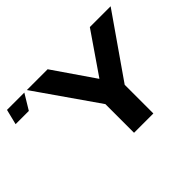

<svg xmlns="http://www.w3.org/2000/svg" viewBox="-325 -1003 1293 1293"><g transform="rotate(-45 321.0 -357.0)"><path d="M20 -714H218L418 -423H420L620 -714H818L511 -273V0H327V-273ZM-169 -714H-4L-70 -605H-196Z"/></g></svg>

Font: Non Bureau Extended
Style: Bold
Weight: 700
Width: 7
Designer: Jona Saucedo
Foundry: Non Foundry
Version: Version 1.000; ttfautohint (v1.8.4)